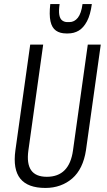

<svg xmlns="http://www.w3.org/2000/svg" viewBox="-20 -920 526 947"><path d="M204 7Q117 7 80 -39Q43 -85 56 -179L129 -700H193L120 -178Q111 -113 133.5 -80.5Q156 -48 211 -48Q322 -48 340 -178L413 -700H477L404 -179Q397 -133 380 -98Q363 -63 336.5 -40Q310 -17 276.5 -5Q243 7 204 7ZM307 -755Q276 -755 256 -769Q236 -783 229 -815Q222 -847 228 -900H274Q269 -866 272.5 -846.5Q276 -827 287 -819Q298 -811 312 -811H322Q347 -811 364 -832.5Q381 -854 387 -900H433Q426 -847 409 -815Q392 -783 368.5 -769Q345 -755 315 -755Z"/></svg>

Font: Pathway Extreme Condensed ExtraLight
Style: Italic
Weight: 250
Width: 3
Italic angle: -8°
Version: Version 1.001;gftools[0.9.26]